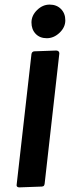

<svg xmlns="http://www.w3.org/2000/svg" viewBox="-20 -809 307 831"><path d="M182.6 -643.6Q152.3 -643.6 134.3 -662.6Q116.2 -681.6 116.2 -711.7Q116.2 -741.7 140.4 -765.4Q164.6 -789.1 194.8 -789.1Q225.1 -789.1 243.9 -770Q262.7 -751 262.7 -720.9Q262.7 -690.9 237.8 -667.2Q212.9 -643.6 182.6 -643.6ZM236.8 -577.6 173.3 -14.6Q172.4 -7.8 169.9 -4.9Q167.5 -2 160.6 -1.5L62.5 2Q51.8 1 51.8 -7.3L116.2 -575.2Q118.2 -585.9 128.4 -586.9L223.6 -590.3Q236.8 -589.4 236.8 -577.6Z"/></svg>

Font: Contrail One
Style: Regular
Weight: 400
Designer: Riccardo De Franceschi
Foundry: Sorkin Type Co.
Version: Version 1.003